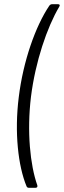

<svg xmlns="http://www.w3.org/2000/svg" viewBox="-20 -784 303 911"><path d="M117 107H149C156 107 159 102 157 95C123 -1 107 -160 127 -325C148 -492 203 -654 261 -752C266 -759 263 -764 256 -764H227C222 -764 218 -762 214 -757C148 -659 90 -494 69 -323C48 -156 66 4 106 100C108 105 112 107 117 107Z"/></svg>

Font: Barlow Semi Condensed Light
Style: Italic
Weight: 300
Width: 4
Italic angle: -7°
Designer: Jeremy Tribby
Foundry: Tribby Type
Version: Version 1.422;hotconv 1.0.109;makeotfexe 2.5.65596